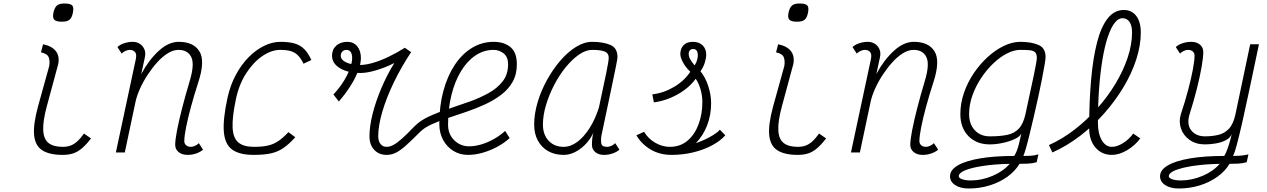

<svg xmlns="http://www.w3.org/2000/svg" viewBox="-20 -871 7240 1097"><path d="M338 14Q263 14 222 -12Q181 -38 175 -98.5Q169 -159 197 -262L261 -493Q266 -522 258.5 -543Q251 -564 214 -572L226 -618Q276 -608 298.5 -579.5Q321 -551 313 -506L247 -262Q224 -176 227 -125.5Q230 -75 258 -53.5Q286 -32 338 -32Q363 -32 382.5 -39Q402 -46 420.5 -62.5Q439 -79 460 -108L500 -80Q473 -45 448.5 -24Q424 -3 398 5.5Q372 14 338 14ZM334 -747Q300 -747 289.5 -759Q279 -771 286 -802Q293 -830 306.5 -840.5Q320 -851 348 -851Q383 -851 393 -839.5Q403 -828 396 -796Q390 -768 376.5 -757.5Q363 -747 334 -747Z M1116 -53 1140 -16Q1126 -3 1102 5.5Q1078 14 1052 14Q1020 14 1000.5 -2Q981 -18 981 -44Q981 -72 991.5 -126.5Q1002 -181 1020.5 -253Q1039 -325 1063 -405Q1093 -503 1073 -544.5Q1053 -586 1000 -586Q970 -586 938.5 -566.5Q907 -547 877.5 -514Q848 -481 822.5 -442Q797 -403 779 -362.5Q761 -322 754 -288L693 0H642L756 -533Q757 -538 757.5 -543.5Q758 -549 758 -553Q758 -568 748 -577Q738 -586 721 -586Q711 -586 698 -580.5Q685 -575 675 -565L651 -602Q665 -616 689.5 -624Q714 -632 739 -632Q760 -632 777.5 -621.5Q795 -611 804.5 -590.5Q814 -570 807 -540L787 -448Q830 -528 886.5 -580Q943 -632 1001 -632Q1086 -632 1119.5 -577.5Q1153 -523 1113 -401Q1089 -327 1071 -260.5Q1053 -194 1043 -143Q1033 -92 1033 -65Q1033 -50 1043.5 -41Q1054 -32 1070 -32Q1081 -32 1093.5 -37.5Q1106 -43 1116 -53Z M1628 -116 1667 -87Q1633 -49 1601 -26.5Q1569 -4 1529 5Q1489 14 1430 14Q1349 14 1307 -16Q1265 -46 1259 -117.5Q1253 -189 1280 -313Q1296 -385 1327.5 -443.5Q1359 -502 1400.5 -544Q1442 -586 1489 -609Q1536 -632 1582 -632Q1631 -632 1663.5 -622.5Q1696 -613 1718.5 -590.5Q1741 -568 1759 -528L1714 -507Q1700 -537 1682.5 -554.5Q1665 -572 1641 -579Q1617 -586 1581 -586Q1531 -586 1479.5 -551Q1428 -516 1387 -453Q1346 -390 1328 -305Q1306 -201 1309 -141.5Q1312 -82 1342 -57Q1372 -32 1431 -32Q1479 -32 1511.5 -39.5Q1544 -47 1571 -65.5Q1598 -84 1628 -116Z M2348 -149Q2380 -182 2431 -205.5Q2482 -229 2542.5 -249Q2603 -269 2663 -290.5Q2723 -312 2773 -340Q2823 -368 2853 -407.5Q2883 -447 2883 -504Q2883 -546 2857.5 -566Q2832 -586 2800 -586Q2744 -586 2696.5 -554Q2649 -522 2614 -464.5Q2579 -407 2559.5 -329Q2540 -251 2540 -159Q2540 -104 2575.5 -69.5Q2611 -35 2660 -35Q2694 -35 2730.5 -46Q2767 -57 2802.5 -77Q2838 -97 2866 -123L2892 -82Q2860 -53 2819.5 -31.5Q2779 -10 2736.5 2Q2694 14 2654 14Q2608 14 2571 -8.5Q2534 -31 2512 -71Q2490 -111 2490 -163Q2490 -265 2513 -350.5Q2536 -436 2577.5 -499Q2619 -562 2676 -597Q2733 -632 2801 -632Q2860 -632 2896.5 -602Q2933 -572 2933 -504Q2933 -446 2909 -403.5Q2885 -361 2843.5 -329.5Q2802 -298 2751 -274.5Q2700 -251 2645.5 -232.5Q2591 -214 2540 -197Q2489 -180 2448 -161.5Q2407 -143 2383 -120Q2335 -72 2302.5 -42.5Q2270 -13 2244 0.5Q2218 14 2189 14Q2145 14 2118 -15Q2091 -44 2091 -92Q2091 -150 2109 -221Q2127 -292 2159 -367.5Q2191 -443 2233 -511Q2184 -486 2131 -470Q2078 -454 2040 -454Q1967 -454 1922 -481.5Q1877 -509 1877 -553Q1877 -588 1901 -610Q1925 -632 1965 -632Q2000 -632 2021 -606.5Q2042 -581 2042 -539Q2042 -508 2026.5 -466.5Q2011 -425 1982.5 -380Q1954 -335 1916 -291L1885 -331Q1933 -382 1962.5 -440Q1992 -498 1992 -541Q1992 -561 1984 -573.5Q1976 -586 1959 -586Q1946 -586 1936.5 -577Q1927 -568 1927 -553Q1927 -529 1958 -514.5Q1989 -500 2040 -500Q2070 -500 2111.5 -512Q2153 -524 2200 -546.5Q2247 -569 2293 -598L2329 -573Q2273 -489 2230.5 -401Q2188 -313 2164.5 -233Q2141 -153 2141 -92Q2141 -65 2154 -48.5Q2167 -32 2189 -32Q2207 -32 2227 -42.5Q2247 -53 2276 -78.5Q2305 -104 2348 -149Z M3495 -53 3519 -16Q3505 -3 3481 5.5Q3457 14 3431 14Q3400 14 3381 -2Q3362 -18 3362 -44Q3362 -65 3364.5 -84Q3367 -103 3371 -113Q3343 -56 3296 -21Q3249 14 3200 14Q3150 14 3112 -7.5Q3074 -29 3053 -68Q3032 -107 3032 -159Q3032 -220 3051.5 -286Q3071 -352 3105 -413.5Q3139 -475 3181.5 -524.5Q3224 -574 3271 -603Q3318 -632 3363 -632Q3426 -632 3467 -614.5Q3508 -597 3508 -545Q3508 -541 3506 -527.5Q3504 -514 3498 -486Q3492 -458 3482 -408.5Q3472 -359 3455.5 -282Q3439 -205 3416 -95Q3412 -67 3416 -49.5Q3420 -32 3449 -32Q3460 -32 3472.5 -37.5Q3485 -43 3495 -53ZM3200 -32Q3240 -32 3278 -60Q3316 -88 3348.5 -139Q3381 -190 3402 -257Q3428 -376 3443 -450Q3458 -524 3458 -540Q3458 -567 3435.5 -576.5Q3413 -586 3363 -586Q3327 -586 3288 -559Q3249 -532 3212 -486.5Q3175 -441 3146 -385Q3117 -329 3099.5 -270.5Q3082 -212 3082 -159Q3082 -102 3114.5 -67Q3147 -32 3200 -32Z M3817 14Q3750 14 3698 -16.5Q3646 -47 3616 -98L3660 -118Q3683 -79 3723.5 -55.5Q3764 -32 3807 -32Q3867 -32 3908.5 -67.5Q3950 -103 3971.5 -161.5Q3993 -220 3993 -288Q3993 -324 3982.5 -360.5Q3972 -397 3955 -421Q3930 -386 3891.5 -357.5Q3853 -329 3807.5 -310.5Q3762 -292 3716 -286L3707 -332Q3771 -339 3830.5 -374Q3890 -409 3924 -461Q3897 -487 3882 -515Q3867 -543 3867 -562Q3867 -593 3885.5 -612.5Q3904 -632 3938 -632Q3974 -632 3994.5 -612Q4015 -592 4015 -559Q4015 -540 4007 -513.5Q3999 -487 3982 -464Q4010 -430 4026.5 -379.5Q4043 -329 4043 -282Q4043 -214 4020.5 -155.5Q3998 -97 3956 -53Q3979 -61 4005.5 -73Q4032 -85 4056 -100Q4080 -115 4093 -130L4124 -98Q4095 -65 4046.5 -39.5Q3998 -14 3939 0Q3880 14 3817 14ZM3949 -497Q3960 -516 3963.5 -530Q3967 -544 3967 -555Q3967 -572 3960.5 -581.5Q3954 -591 3940 -591Q3928 -591 3921.5 -583.5Q3915 -576 3915 -563Q3915 -547 3924 -531.5Q3933 -516 3949 -497Z M4538 14Q4463 14 4422 -12Q4381 -38 4375 -98.5Q4369 -159 4397 -262L4461 -493Q4466 -522 4458.5 -543Q4451 -564 4414 -572L4426 -618Q4476 -608 4498.5 -579.5Q4521 -551 4513 -506L4447 -262Q4424 -176 4427 -125.5Q4430 -75 4458 -53.5Q4486 -32 4538 -32Q4563 -32 4582.5 -39Q4602 -46 4620.5 -62.5Q4639 -79 4660 -108L4700 -80Q4673 -45 4648.5 -24Q4624 -3 4598 5.5Q4572 14 4538 14ZM4534 -747Q4500 -747 4489.5 -759Q4479 -771 4486 -802Q4493 -830 4506.5 -840.5Q4520 -851 4548 -851Q4583 -851 4593 -839.5Q4603 -828 4596 -796Q4590 -768 4576.5 -757.5Q4563 -747 4534 -747Z M5316 -53 5340 -16Q5326 -3 5302 5.5Q5278 14 5252 14Q5220 14 5200.5 -2Q5181 -18 5181 -44Q5181 -72 5191.5 -126.5Q5202 -181 5220.5 -253Q5239 -325 5263 -405Q5293 -503 5273 -544.5Q5253 -586 5200 -586Q5170 -586 5138.5 -566.5Q5107 -547 5077.5 -514Q5048 -481 5022.5 -442Q4997 -403 4979 -362.5Q4961 -322 4954 -288L4893 0H4842L4956 -533Q4957 -538 4957.5 -543.5Q4958 -549 4958 -553Q4958 -568 4948 -577Q4938 -586 4921 -586Q4911 -586 4898 -580.5Q4885 -575 4875 -565L4851 -602Q4865 -616 4889.5 -624Q4914 -632 4939 -632Q4960 -632 4977.5 -621.5Q4995 -611 5004.5 -590.5Q5014 -570 5007 -540L4987 -448Q5030 -528 5086.5 -580Q5143 -632 5201 -632Q5286 -632 5319.5 -577.5Q5353 -523 5313 -401Q5289 -327 5271 -260.5Q5253 -194 5243 -143Q5233 -92 5233 -65Q5233 -50 5243.5 -41Q5254 -32 5270 -32Q5281 -32 5293.5 -37.5Q5306 -43 5316 -53Z M5515 206Q5467 206 5437.5 186.5Q5408 167 5408 136Q5408 100 5452.5 74Q5497 48 5579.5 34Q5662 20 5775 20Q5790 -4 5800 -42Q5810 -80 5815 -108Q5807 -90 5776.5 -76Q5746 -62 5707.5 -54Q5669 -46 5635 -46Q5559 -46 5513 -93.5Q5467 -141 5467 -219Q5467 -280 5487.5 -340Q5508 -400 5543.5 -452.5Q5579 -505 5623.5 -545.5Q5668 -586 5716 -609Q5764 -632 5809 -632Q5872 -632 5913 -614.5Q5954 -597 5954 -545Q5954 -535 5948.5 -501.5Q5943 -468 5933.5 -420Q5924 -372 5912 -316.5Q5900 -261 5887 -206Q5874 -151 5862.5 -103.5Q5851 -56 5841.5 -23Q5832 10 5827 20Q5849 20 5868.5 19Q5888 18 5913 11L5903 56Q5878 63 5851.5 64Q5825 65 5805 65Q5780 107 5735.5 139Q5691 171 5634 188.5Q5577 206 5515 206ZM5527 160Q5589 160 5650.5 134Q5712 108 5749 65Q5662 67 5596.5 77Q5531 87 5494.5 102Q5458 117 5458 136Q5458 146 5477 153Q5496 160 5527 160ZM5635 -92Q5694 -92 5735 -100.5Q5776 -109 5801.5 -136.5Q5827 -164 5839 -219Q5871 -365 5887.5 -444.5Q5904 -524 5904 -540Q5904 -563 5894 -572.5Q5884 -582 5863.5 -584Q5843 -586 5809 -586Q5773 -586 5732.5 -565Q5692 -544 5654 -507.5Q5616 -471 5585 -424Q5554 -377 5535.5 -324.5Q5517 -272 5517 -219Q5517 -162 5549.5 -127Q5582 -92 5635 -92Z M6333 14Q6275 14 6239 -28Q6203 -70 6203 -139Q6203 -291 6214 -415Q6225 -539 6248 -628.5Q6271 -718 6309 -766Q6347 -814 6401 -814Q6446 -814 6472 -780Q6498 -746 6498 -685Q6498 -611 6472 -531Q6446 -451 6398.5 -372Q6351 -293 6287.5 -221.5Q6224 -150 6149 -93Q6074 -36 5993 0L5973 -42Q6049 -76 6119.5 -130.5Q6190 -185 6249.5 -252Q6309 -319 6353.5 -393Q6398 -467 6423 -542Q6448 -617 6448 -685Q6448 -725 6433.5 -746Q6419 -767 6393 -767Q6369 -767 6348 -739.5Q6327 -712 6309.5 -660Q6292 -608 6279.5 -534.5Q6267 -461 6260 -369Q6253 -277 6253 -169Q6253 -108 6275 -70Q6297 -32 6333 -32Q6362 -32 6396 -53Q6430 -74 6455 -108L6495 -80Q6463 -38 6418.5 -12Q6374 14 6333 14Z M6715 206Q6667 206 6637.5 186.5Q6608 167 6608 136Q6608 100 6652.5 74Q6697 48 6779.5 34Q6862 20 6975 20Q6985 3 6993.5 -21Q7002 -45 7008.5 -68.5Q7015 -92 7017 -106Q7010 -83 6983 -69.5Q6956 -56 6923.5 -51Q6891 -46 6865 -46Q6813 -46 6777 -71.5Q6741 -97 6727.5 -137Q6714 -177 6727 -219Q6751 -291 6768.5 -357Q6786 -423 6795.5 -474Q6805 -525 6805 -553Q6805 -568 6795 -577Q6785 -586 6768 -586Q6757 -586 6744.5 -580.5Q6732 -575 6722 -565L6698 -602Q6712 -616 6736.5 -624Q6761 -632 6786 -632Q6817 -632 6836 -616Q6855 -600 6855 -574Q6855 -544 6845.5 -489Q6836 -434 6818.5 -364.5Q6801 -295 6777 -219Q6759 -161 6786 -126.5Q6813 -92 6865 -92Q6904 -92 6939.5 -100Q6975 -108 7001 -135Q7027 -162 7039 -219L7123 -618H7173Q7143 -475 7119.5 -363.5Q7096 -252 7078 -173Q7060 -94 7047 -45.5Q7034 3 7025 20Q7046 20 7060.5 19Q7075 18 7087.5 16Q7100 14 7113 11L7103 56Q7078 63 7051.5 64Q7025 65 7005 65Q6980 107 6935.5 139Q6891 171 6834 188.5Q6777 206 6715 206ZM6727 160Q6789 160 6850.5 134Q6912 108 6949 65Q6862 67 6796.5 77Q6731 87 6694.5 102Q6658 117 6658 136Q6658 146 6677 153Q6696 160 6727 160Z"/></svg>

Font: Victor Mono Thin
Style: Italic
Weight: 100
Italic angle: -12°
Monospace: yes
Designer: Rune Bjørnerås
Version: Version 1.561;gftools[0.9.30]